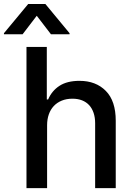

<svg xmlns="http://www.w3.org/2000/svg" viewBox="-65 -969 687 989"><path d="M176.1 -727.3V-456.7H182.9Q202.1 -501.4 241.5 -527Q280.9 -552.6 344.5 -552.6Q429 -552.6 480.1 -500.7Q531.2 -449.2 531.2 -346.9V0H425.1V-334.2Q425.1 -364 417.1 -387.6Q409.1 -411.2 394.2 -427.4Q379.3 -443.5 357.6 -452.1Q335.9 -460.6 308.2 -460.6Q277.3 -460.6 253 -450.6Q228.7 -440.7 211.8 -422.6Q195 -404.5 186.3 -379.4Q177.6 -354.4 177.6 -323.9V0H71.4V-727.3ZM-44.7 -792.6V-797.9L80.3 -948.5H168.7L293.3 -797.9V-792.6H197.4L124.3 -887.8L51.5 -792.6Z"/></svg>

Font: Inter P Medium
Style: Regular
Weight: 500
Designer: Rasmus Andersson
Foundry: rsms
Version: Version 3.018;git-588b23468